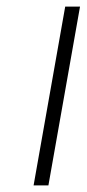

<svg xmlns="http://www.w3.org/2000/svg" viewBox="-20 -563 263 583"><path d="M223 -543 127 0H82L178 -543Z"/></svg>

Font: Fz Poppins ExtLt
Style: Italic
Weight: 200
Italic angle: -10°
Designer: Ninad Kale (Devanagari), Jonny Pinhorn (Latin)
Foundry: Indian Type Foundry
Version: Vit hóa bi Vntype.Com & FontZin.Com